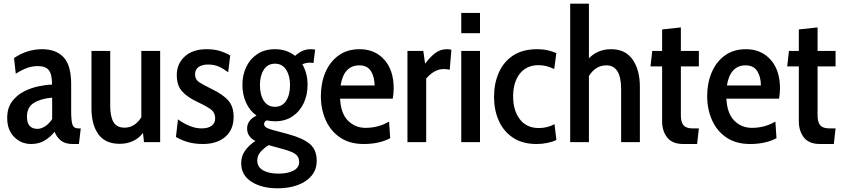

<svg xmlns="http://www.w3.org/2000/svg" viewBox="-20 -770 4566 1040"><path d="M149 10Q94.5 10 56.8 -28Q19 -66 19 -130.5Q19 -184.5 44.5 -219.2Q70 -254 108.8 -274Q147.5 -294 189 -302.5Q230.5 -311 262 -312Q262 -367.5 244.5 -389.8Q227 -412 185 -412Q154.5 -412 125.8 -401.5Q97 -391 65.5 -370.5L56 -455.5Q126.5 -503.5 208.5 -503.5Q283.5 -503.5 324.5 -459.8Q365.5 -416 365.5 -314.5V-168Q365.5 -114 372.8 -94.2Q380 -74.5 404 -74.5H417.5L407.5 10H373.5Q334.5 10 311.2 -7.5Q288 -25 275.5 -56Q251.5 -26 220.5 -8Q189.5 10 149 10ZM182 -72Q203.5 -72 225 -86.2Q246.5 -100.5 262.5 -125V-241Q203 -236.5 164.5 -213.2Q126 -190 126 -138.5Q126 -103 141 -87.5Q156 -72 182 -72Z M628.5 9Q550 9 512.8 -43Q475.5 -95 475.5 -183V-494H577V-196Q577 -140 594.5 -109.2Q612 -78.5 654.5 -78.5Q683.5 -78.5 706.5 -93.5Q729.5 -108.5 745.5 -135V-494H847.5V0H760L754.5 -50Q733.5 -22 701.2 -6.5Q669 9 628.5 9Z M1079.5 10Q1035.5 10 1000.2 0.2Q965 -9.5 933 -28L944 -123.5Q975 -101 1007.5 -87.8Q1040 -74.5 1072 -74.5Q1106 -74.5 1125.8 -88.2Q1145.5 -102 1145.5 -129Q1145.5 -158.5 1125 -175.2Q1104.5 -192 1049 -218Q994.5 -243.5 966 -275.5Q937.5 -307.5 937.5 -363.5Q937.5 -424.5 980.8 -464Q1024 -503.5 1099 -503.5Q1140 -503.5 1171 -494Q1202 -484.5 1227 -469.5L1216 -378.5Q1191 -397.5 1165.8 -409Q1140.5 -420.5 1106.5 -420.5Q1074.5 -420.5 1055.5 -406.8Q1036.5 -393 1036.5 -367.5Q1036.5 -340 1058.2 -325.2Q1080 -310.5 1125.5 -288.5Q1188 -258.5 1216.8 -225.5Q1245.5 -192.5 1245.5 -137Q1245.5 -67.5 1200.2 -28.8Q1155 10 1079.5 10Z M1484 250Q1398 250 1342.2 214.5Q1286.5 179 1286.5 114Q1286.5 75 1307.8 45.5Q1329 16 1363.5 -6.5Q1318.5 -29 1318.5 -74Q1318.5 -119 1369.5 -144Q1332.5 -170 1312.8 -214Q1293 -258 1293 -310Q1293 -364 1314 -407.8Q1335 -451.5 1374.5 -477.5Q1414 -503.5 1469.5 -503.5Q1502.5 -503.5 1529.8 -494Q1557 -484.5 1578.5 -467.5Q1618 -503.5 1662 -503.5Q1670 -503.5 1676.2 -502.8Q1682.5 -502 1687 -501.5L1678 -428.5Q1674 -429 1669.2 -429.8Q1664.5 -430.5 1658 -430.5Q1638 -430.5 1617.5 -422Q1646 -373.5 1646 -310Q1646 -256 1625 -211.2Q1604 -166.5 1564.5 -139.8Q1525 -113 1469.5 -113Q1457.5 -113 1446.2 -114.5Q1435 -116 1424.5 -118Q1410.5 -111 1410.5 -98.5Q1410.5 -86.5 1421.8 -79.5Q1433 -72.5 1457 -66L1541 -43.5Q1621.5 -21.5 1658.5 10Q1695.5 41.5 1695.5 101Q1695.5 148 1668.2 181.2Q1641 214.5 1593.2 232.2Q1545.5 250 1484 250ZM1469.5 -191.5Q1509 -191.5 1530 -224.2Q1551 -257 1551 -309.5Q1551 -359.5 1530 -392.2Q1509 -425 1469.5 -425Q1429.5 -425 1408.8 -392.2Q1388 -359.5 1388 -309.5Q1388 -257 1408.8 -224.2Q1429.5 -191.5 1469.5 -191.5ZM1488.5 170.5Q1538 170.5 1569.2 154.5Q1600.5 138.5 1600.5 107Q1600.5 81 1582 66.2Q1563.5 51.5 1518 39L1435 16Q1409 32.5 1391.2 52.8Q1373.5 73 1373.5 99.5Q1373.5 135 1405.2 152.8Q1437 170.5 1488.5 170.5Z M1951 10Q1873.5 10 1821.8 -25.5Q1770 -61 1744 -120Q1718 -179 1718 -249.5Q1718 -319.5 1742.2 -377.2Q1766.5 -435 1813.5 -469.2Q1860.5 -503.5 1928 -503.5Q2010.5 -503.5 2061.5 -446.8Q2112.5 -390 2112.5 -290.5Q2112.5 -277.5 2111 -263.8Q2109.5 -250 2107.5 -235.5H1822Q1826.5 -154 1865.5 -115.8Q1904.5 -77.5 1960 -77.5Q2030 -77.5 2087.5 -111.5L2093.5 -21.5Q2067 -7 2030.8 1.5Q1994.5 10 1951 10ZM1825 -307H2009Q2009 -353 1989.5 -384.5Q1970 -416 1925.5 -416Q1885 -416 1859.2 -388.8Q1833.5 -361.5 1825 -307Z M2187 0V-494H2273L2282.5 -425Q2312 -464 2339.2 -483.8Q2366.5 -503.5 2400.5 -503.5Q2414 -503.5 2425 -500.5L2416 -392Q2401.5 -396 2385 -396Q2355 -396 2330.2 -380.8Q2305.5 -365.5 2288.5 -344V0Z M2478.5 -590V-700H2580V-590ZM2478.5 0V-494H2580V0Z M2887.5 10Q2809.5 10 2758.2 -24.5Q2707 -59 2681.5 -116.8Q2656 -174.5 2656 -245Q2656 -317 2681.5 -375.8Q2707 -434.5 2758.8 -469Q2810.5 -503.5 2890 -503.5Q2920.5 -503.5 2947.2 -497.5Q2974 -491.5 2993.5 -482L2982 -396Q2963 -405.5 2942 -411.2Q2921 -417 2897.5 -417Q2832 -417 2795.8 -371Q2759.5 -325 2759.5 -247.5Q2759.5 -171.5 2795.8 -124Q2832 -76.5 2898.5 -76.5Q2945.5 -76.5 2983.5 -97.5L2994 -11.5Q2975 -2.5 2946.5 3.8Q2918 10 2887.5 10Z M3068.5 0V-750H3170V-454Q3192 -477.5 3222.2 -490.5Q3252.5 -503.5 3290.5 -503.5Q3368 -503.5 3407 -447Q3446 -390.5 3446 -299.5V0H3344.5V-286.5Q3344.5 -416 3264.5 -416Q3234 -416 3210.5 -400.8Q3187 -385.5 3170 -358.5V0Z M3681 10Q3622 10 3594.2 -25Q3566.5 -60 3566.5 -113V-410.5H3503.5L3513 -494H3566.5V-610.5L3668 -621.5V-494H3765.5V-410.5H3668V-146Q3668 -107.5 3682.8 -91Q3697.5 -74.5 3732 -74.5H3765.5L3756 10Z M4043.5 10Q3966 10 3914.2 -25.5Q3862.5 -61 3836.5 -120Q3810.5 -179 3810.5 -249.5Q3810.5 -319.5 3834.8 -377.2Q3859 -435 3906 -469.2Q3953 -503.5 4020.5 -503.5Q4103 -503.5 4154 -446.8Q4205 -390 4205 -290.5Q4205 -277.5 4203.5 -263.8Q4202 -250 4200 -235.5H3914.5Q3919 -154 3958 -115.8Q3997 -77.5 4052.5 -77.5Q4122.5 -77.5 4180 -111.5L4186 -21.5Q4159.5 -7 4123.2 1.5Q4087 10 4043.5 10ZM3917.5 -307H4101.5Q4101.5 -353 4082 -384.5Q4062.5 -416 4018 -416Q3977.5 -416 3951.8 -388.8Q3926 -361.5 3917.5 -307Z M4421.5 10Q4362.5 10 4334.8 -25Q4307 -60 4307 -113V-410.5H4244L4253.5 -494H4307V-610.5L4408.5 -621.5V-494H4506V-410.5H4408.5V-146Q4408.5 -107.5 4423.2 -91Q4438 -74.5 4472.5 -74.5H4506L4496.5 10Z"/></svg>

Font: Cabin Condensed Medium
Style: Regular
Weight: 500
Width: 3
Designer: Pablo Impallari
Foundry: Pablo Impallari. http://www.impallari.com Igino Marini. http://www.ikern.com
Version: Version 3.001; ttfautohint (v1.8.3)